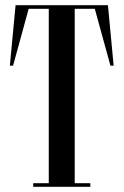

<svg xmlns="http://www.w3.org/2000/svg" viewBox="-20 -720 476 740"><path d="M396 -700H40L18 -467H30.4L90.5 -686H168V-14H108V0H328V-14H268V-686H345.4L405.6 -467H418Z"/></svg>

Font: Picaflor 36 pt
Style: Regular
Weight: 400
Designer: Ariel Martín Pérez
Foundry: Tunera Type Foundry
Version: Version 1.000;hotconv 1.0.109;makeotfexe 2.5.65596